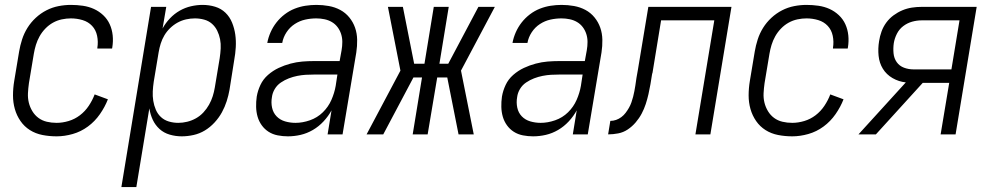

<svg xmlns="http://www.w3.org/2000/svg" viewBox="-20 -548 4040 783"><path d="M211 8Q181 8 153 2.5Q125 -3 102 -17.5Q79 -32 63.5 -54.5Q48 -77 40.5 -103.5Q33 -130 33 -159Q33 -188 38 -218L58 -338Q62 -362 70 -387Q78 -412 92 -434.5Q106 -457 126 -475.5Q146 -494 169.5 -506Q193 -518 218.5 -523Q244 -528 269 -528Q294 -528 318 -524.5Q342 -521 363 -511.5Q384 -502 401 -486Q418 -470 427.5 -449Q437 -428 439.5 -404Q442 -380 438 -355Q438 -354 437.5 -352.5Q437 -351 437 -350H377Q377 -351 377 -352Q377 -353 377 -353Q381 -378 376 -402Q371 -426 355.5 -442.5Q340 -459 317 -466Q294 -473 269 -473Q251 -473 232 -469Q213 -465 196 -455.5Q179 -446 165 -431.5Q151 -417 141.5 -400Q132 -383 126.5 -365Q121 -347 118 -329L98 -209Q95 -188 94 -168Q93 -148 97.5 -129.5Q102 -111 112 -94.5Q122 -78 137 -67Q152 -56 171 -51.5Q190 -47 211 -47Q235 -47 260 -54.5Q285 -62 306 -78Q327 -94 342 -116.5Q357 -139 366 -163L420 -143Q408 -112 387.5 -82.5Q367 -53 338.5 -32Q310 -11 276.5 -1.5Q243 8 211 8Z M475 215 596 -520H658L643 -432Q655 -454 673 -473Q691 -492 713 -504.5Q735 -517 759 -522.5Q783 -528 806 -528Q833 -528 857.5 -520.5Q882 -513 899.5 -496Q917 -479 926.5 -455.5Q936 -432 939.5 -407Q943 -382 941.5 -355.5Q940 -329 935 -302L916 -182Q912 -159 904.5 -135.5Q897 -112 885 -90Q873 -68 855 -48.5Q837 -29 815.5 -16Q794 -3 769.5 2.5Q745 8 721 8Q696 8 672 1Q648 -6 630.5 -22Q613 -38 603 -59.5Q593 -81 589 -106L536 215ZM707 -47Q725 -47 743.5 -51.5Q762 -56 779 -65.5Q796 -75 809.5 -89.5Q823 -104 832.5 -121Q842 -138 847.5 -155.5Q853 -173 856 -191L876 -311Q879 -331 880 -350.5Q881 -370 877.5 -388Q874 -406 866 -422.5Q858 -439 844.5 -451Q831 -463 812.5 -468Q794 -473 775 -473Q757 -473 739 -469Q721 -465 704.5 -456Q688 -447 674 -433.5Q660 -420 650.5 -404Q641 -388 635.5 -370.5Q630 -353 627 -335L607 -215Q604 -195 603 -175.5Q602 -156 605 -137Q608 -118 615.5 -100.5Q623 -83 636.5 -70.5Q650 -58 668.5 -52.5Q687 -47 707 -47Z M1154 8Q1133 8 1112.5 4Q1092 0 1075.5 -10.5Q1059 -21 1047.5 -37Q1036 -53 1030.5 -72Q1025 -91 1024.5 -112Q1024 -133 1027 -154Q1031 -178 1042 -201.5Q1053 -225 1073 -242.5Q1093 -260 1116.5 -271Q1140 -282 1164.5 -288.5Q1189 -295 1213 -297Q1237 -299 1262 -299H1365L1373 -343Q1376 -360 1376 -377Q1376 -394 1371 -409.5Q1366 -425 1356.5 -437.5Q1347 -450 1333.5 -458Q1320 -466 1303.5 -469.5Q1287 -473 1270 -473Q1247 -473 1224.5 -468Q1202 -463 1182 -450Q1162 -437 1148.5 -416.5Q1135 -396 1131 -373H1070Q1074 -395 1083.5 -416.5Q1093 -438 1107.5 -456.5Q1122 -475 1141 -489.5Q1160 -504 1181.5 -512.5Q1203 -521 1225.5 -524.5Q1248 -528 1270 -528Q1296 -528 1321 -523.5Q1346 -519 1367.5 -507.5Q1389 -496 1404.5 -477Q1420 -458 1428 -435Q1436 -412 1436.5 -386Q1437 -360 1433 -334L1377 0H1316L1332 -98Q1319 -74 1299.5 -53Q1280 -32 1256 -18Q1232 -4 1206 2Q1180 8 1154 8ZM1185 -47Q1214 -47 1244 -57.5Q1274 -68 1296.5 -90Q1319 -112 1331.5 -140.5Q1344 -169 1349 -198L1356 -244H1262Q1244 -244 1227 -243Q1210 -242 1192.5 -238.5Q1175 -235 1158 -228.5Q1141 -222 1125.5 -211.5Q1110 -201 1100.5 -185Q1091 -169 1089 -152Q1085 -130 1089.5 -109Q1094 -88 1108 -73.5Q1122 -59 1142.5 -53Q1163 -47 1185 -47Z M1912 0H1850L1804 -232H1763L1724 0H1663L1701 -232H1666L1543 0H1475L1613 -260L1562 -520H1623L1669 -288H1711L1749 -520H1810L1772 -288H1808L1931 -520H1998L1860 -260Z M2154 8Q2133 8 2112.5 4Q2092 0 2075.5 -10.5Q2059 -21 2047.5 -37Q2036 -53 2030.5 -72Q2025 -91 2024.5 -112Q2024 -133 2027 -154Q2031 -178 2042 -201.5Q2053 -225 2073 -242.5Q2093 -260 2116.5 -271Q2140 -282 2164.5 -288.5Q2189 -295 2213 -297Q2237 -299 2262 -299H2365L2373 -343Q2376 -360 2376 -377Q2376 -394 2371 -409.5Q2366 -425 2356.5 -437.5Q2347 -450 2333.5 -458Q2320 -466 2303.5 -469.5Q2287 -473 2270 -473Q2247 -473 2224.5 -468Q2202 -463 2182 -450Q2162 -437 2148.5 -416.5Q2135 -396 2131 -373H2070Q2074 -395 2083.5 -416.5Q2093 -438 2107.5 -456.5Q2122 -475 2141 -489.5Q2160 -504 2181.5 -512.5Q2203 -521 2225.5 -524.5Q2248 -528 2270 -528Q2296 -528 2321 -523.5Q2346 -519 2367.5 -507.5Q2389 -496 2404.5 -477Q2420 -458 2428 -435Q2436 -412 2436.5 -386Q2437 -360 2433 -334L2377 0H2316L2332 -98Q2319 -74 2299.5 -53Q2280 -32 2256 -18Q2232 -4 2206 2Q2180 8 2154 8ZM2185 -47Q2214 -47 2244 -57.5Q2274 -68 2296.5 -90Q2319 -112 2331.5 -140.5Q2344 -169 2349 -198L2356 -244H2262Q2244 -244 2227 -243Q2210 -242 2192.5 -238.5Q2175 -235 2158 -228.5Q2141 -222 2125.5 -211.5Q2110 -201 2100.5 -185Q2091 -169 2089 -152Q2085 -130 2089.5 -109Q2094 -88 2108 -73.5Q2122 -59 2142.5 -53Q2163 -47 2185 -47Z M2460 0 2469 -55Q2481 -55 2492.5 -59Q2504 -63 2514 -70.5Q2524 -78 2531.5 -88Q2539 -98 2545 -108.5Q2551 -119 2555 -130.5Q2559 -142 2562 -153.5Q2565 -165 2567 -176Q2569 -187 2571 -199Q2573 -214 2575.5 -230Q2578 -246 2581 -261L2624 -520H2963L2877 0H2816L2893 -465H2676L2641 -251Q2640 -250 2640 -248Q2640 -246 2639 -244Q2636 -224 2632.5 -204Q2629 -184 2624.5 -164Q2620 -144 2613.5 -124Q2607 -104 2597 -85Q2587 -66 2572.5 -49Q2558 -32 2540 -20Q2522 -8 2501 -4Q2480 0 2460 0Z M3211 8Q3181 8 3153 2.5Q3125 -3 3102 -17.5Q3079 -32 3063.5 -54.5Q3048 -77 3040.5 -103.5Q3033 -130 3033 -159Q3033 -188 3038 -218L3058 -338Q3062 -362 3070 -387Q3078 -412 3092 -434.5Q3106 -457 3126 -475.5Q3146 -494 3169.5 -506Q3193 -518 3218.5 -523Q3244 -528 3269 -528Q3294 -528 3318 -524.5Q3342 -521 3363 -511.5Q3384 -502 3401 -486Q3418 -470 3427.5 -449Q3437 -428 3439.5 -404Q3442 -380 3438 -355Q3438 -354 3437.5 -352.5Q3437 -351 3437 -350H3377Q3377 -351 3377 -352Q3377 -353 3377 -353Q3381 -378 3376 -402Q3371 -426 3355.5 -442.5Q3340 -459 3317 -466Q3294 -473 3269 -473Q3251 -473 3232 -469Q3213 -465 3196 -455.5Q3179 -446 3165 -431.5Q3151 -417 3141.5 -400Q3132 -383 3126.5 -365Q3121 -347 3118 -329L3098 -209Q3095 -188 3094 -168Q3093 -148 3097.5 -129.5Q3102 -111 3112 -94.5Q3122 -78 3137 -67Q3152 -56 3171 -51.5Q3190 -47 3211 -47Q3235 -47 3260 -54.5Q3285 -62 3306 -78Q3327 -94 3342 -116.5Q3357 -139 3366 -163L3420 -143Q3408 -112 3387.5 -82.5Q3367 -53 3338.5 -32Q3310 -11 3276.5 -1.5Q3243 8 3211 8Z M3481 0 3674 -212Q3645 -215 3620 -229.5Q3595 -244 3580.5 -267.5Q3566 -291 3563 -320.5Q3560 -350 3565 -380Q3568 -400 3575 -419.5Q3582 -439 3594.5 -456Q3607 -473 3624 -485.5Q3641 -498 3660 -506Q3679 -514 3699 -517Q3719 -520 3739 -520H3963L3877 0H3816L3851 -210H3743L3552 0ZM3860 -265 3893 -465H3739Q3719 -465 3699.5 -459.5Q3680 -454 3663.5 -441.5Q3647 -429 3637.5 -410Q3628 -391 3625 -372Q3622 -351 3624 -330.5Q3626 -310 3637 -294.5Q3648 -279 3666.5 -272Q3685 -265 3706 -265Z"/></svg>

Font: Iosevka SS04 Light
Style: Italic
Weight: 300
Italic angle: -9°
Monospace: yes
Designer: Belleve Invis
Foundry: Belleve Invis
Version: Version 19.0.0; ttfautohint (v1.8.4)